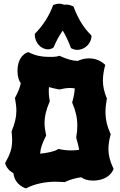

<svg xmlns="http://www.w3.org/2000/svg" viewBox="-20 -997 653 1043"><path d="M595 -84C577 -122 569 -154 569 -188C569 -211 573 -235 580 -263L582 -268L580 -271C562 -310 553 -348 553 -390C553 -412 556 -434 560 -459L561 -463L559 -466C546 -498 539 -528 539 -560C539 -584 543 -610 550 -638L552 -644L547 -649C545 -650 516 -680 464 -680C438 -680 418 -673 402 -666C372 -667 343 -676 308 -692L304 -694L300 -693C283 -687 260 -688 244 -688C206 -688 172 -695 138 -712L134 -714L129 -712C127 -712 75 -695 75 -611C75 -580 83 -558 93 -545C88 -520 78 -497 63 -468L61 -465L62 -460C66 -437 69 -416 69 -396C69 -361 61 -327 44 -286L43 -280C45 -263 46 -248 46 -235C46 -190 35 -160 10 -115L8 -111L9 -106C9 -105 18 -75 53 -56C60 10 121 26 117 25L121 26L126 24C170 1 230 -10 282 -10C298 -10 312 -8 328 -8L331 -7L334 -9C362 -22 391 -30 421 -34C435 -24 455 -16 484 -16C574 -16 595 -74 595 -75L597 -80ZM250 -450C247 -467 245 -482 245 -496C245 -505 245 -514 246 -524C262 -520 277 -515 296 -512L303 -511C324 -516 342 -519 360 -519C368 -519 377 -518 386 -517C385 -493 380 -469 373 -444L372 -439L374 -435C391 -395 400 -357 400 -315C400 -295 398 -273 394 -251L395 -245C402 -222 407 -202 410 -183C396 -181 381 -180 367 -180C346 -180 324 -182 302 -187L298 -188L294 -186C273 -172 230 -166 198 -162C200 -193 210 -219 229 -257L231 -261L230 -265C225 -288 222 -308 222 -329C222 -364 230 -399 249 -443L250 -446ZM474 -807C433 -847 404 -897 381 -957L380 -961L376 -963C364 -969 352 -972 340 -972C336 -972 333 -972 329 -971C320 -975 311 -977 301 -977C292 -977 282 -975 273 -971L269 -970L267 -965C247 -911 216 -862 172 -816L169 -813V-809C169 -767 201 -729 241 -729C250 -729 259 -732 267 -736L272 -741C285 -773 301 -803 321 -831C338 -802 352 -772 364 -740L365 -736L369 -734C378 -729 389 -726 400 -726C434 -726 473 -753 477 -798V-803Z"/></svg>

Font: Hanalei Fill
Style: Regular
Weight: 400
Designer: Astigmatic (AOETI)
Foundry: Astigmatic (AOETI)
Version: Version 1.000